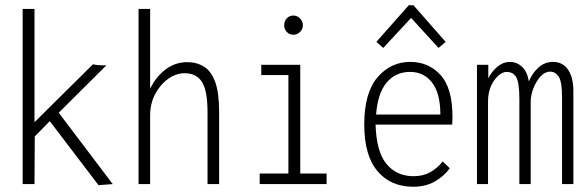

<svg xmlns="http://www.w3.org/2000/svg" viewBox="-20 -699 2230 729"><path d="M354 4 169 -239 112 -181 111 0H66V-665H111V-235L333 -455Q348 -451 368 -451H384L203 -271L408 0Z M506 0V-665H550V-362Q573 -409 609.5 -436Q646 -463 691 -463Q727 -463 754.5 -446Q782 -429 797 -388Q812 -347 812 -274V0H768V-272Q768 -356 746.5 -388.5Q725 -421 681 -421Q649 -421 619 -400Q589 -379 569.5 -342.5Q550 -306 550 -260V0Z M966 0V-40H1075V-414H972V-453H1120V-40H1220V0ZM1094 -567Q1079 -567 1069 -577.5Q1059 -588 1059 -603Q1059 -619 1069 -629.5Q1079 -640 1094 -640Q1108 -640 1119 -629Q1130 -618 1130 -603Q1130 -588 1119 -577.5Q1108 -567 1094 -567Z M1549 10Q1463 10 1413 -49.5Q1363 -109 1363 -226Q1363 -346 1413 -405Q1463 -464 1538 -464Q1607 -464 1652.5 -414.5Q1698 -365 1698 -254Q1698 -246 1697.5 -240Q1697 -234 1697 -226H1406Q1409 -123 1447.5 -76.5Q1486 -30 1550 -30Q1587 -30 1613.5 -45Q1640 -60 1661 -86L1688 -60Q1663 -27 1628.5 -8.5Q1594 10 1549 10ZM1408 -264H1652Q1652 -345 1620.5 -385.5Q1589 -426 1537 -426Q1482 -426 1448 -385.5Q1414 -345 1408 -264ZM1435 -517 1409 -540 1532 -679H1550L1672 -540L1645 -517L1541 -631Z M1791 0V-453H1834V-402Q1848 -429 1869.5 -446.5Q1891 -464 1916 -464Q1942 -464 1962 -445.5Q1982 -427 1988 -390Q2002 -423 2025.5 -443.5Q2049 -464 2080 -464Q2117 -464 2137.5 -433.5Q2158 -403 2157 -348V0H2114V-329Q2114 -390 2101 -408.5Q2088 -427 2069 -427Q2049 -427 2032.5 -409Q2016 -391 2005.5 -364.5Q1995 -338 1995 -312V0H1952V-322Q1952 -384 1940.5 -405Q1929 -426 1903 -426Q1889 -426 1873 -412.5Q1857 -399 1845 -374Q1833 -349 1833 -313V0Z"/></svg>

Font: Inconsolata SemiCondensed Light
Style: Regular
Weight: 300
Width: 4
Monospace: yes
Designer: Raph Levien, Cyreal, Brenton Simpson
Foundry: Raph Levien, Cyreal, Google
Version: Version 3.100; ttfautohint (v1.8.4.7-5d5b)